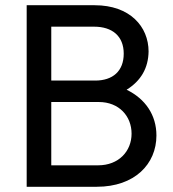

<svg xmlns="http://www.w3.org/2000/svg" viewBox="-20 -714 663 734"><path d="M82 0H350C495 0 578 -87 578 -196C578 -274 536 -336 464 -371C519 -405 547 -454 548 -517C548 -612 477 -694 342 -694H82ZM340 -612C409 -612 453 -576 453 -509C453 -442 411 -406 344 -406H176V-612ZM358 -324C435 -324 483 -270 483 -203C483 -136 434 -82 355 -82H176V-324Z"/></svg>

Font: Outfit
Style: Regular
Weight: 400
Designer: Rodrigo Fuenzalida
Foundry: fragTYPE
Version: Version 1.100;gftools[0.9.27]